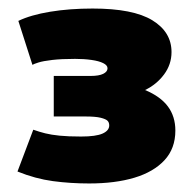

<svg xmlns="http://www.w3.org/2000/svg" viewBox="-20 -795 457 450"><path d="M21 -393 58 -491Q72 -486 86 -482.5Q100 -479 120 -477Q140 -475 170 -475Q205 -475 220.5 -482Q236 -489 236 -501Q236 -508 232 -512Q228 -516 216 -519Q204 -522 180 -522H106V-617H192Q212 -617 222 -622Q232 -627 232 -635Q232 -642 222 -647Q212 -652 194.5 -654.5Q177 -657 156 -657Q124 -657 102.5 -654.5Q81 -652 70 -648.5Q59 -645 56 -643L23 -746Q52 -760 97.5 -767.5Q143 -775 197 -775Q292 -775 337 -747.5Q382 -720 382 -673Q382 -644 364.5 -620.5Q347 -597 320 -584Q356 -569 373.5 -545.5Q391 -522 391 -489Q391 -447 365.5 -419.5Q340 -392 295 -378.5Q250 -365 189 -365Q145 -365 104 -370.5Q63 -376 21 -393Z"/></svg>

Font: Georama ExtraCondensed Thin Black
Style: Regular
Weight: 900
Version: Version 1.001